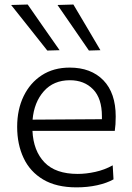

<svg xmlns="http://www.w3.org/2000/svg" viewBox="-20 -798 568 828"><path d="M310 10Q223 10 166.2 -23.8Q109.5 -57.5 81.8 -116.5Q54 -175.5 54 -251Q54 -325.5 81.8 -383Q109.5 -440.5 160.2 -473.5Q211 -506.5 280.5 -506.5Q372.5 -506.5 425.8 -451.8Q479 -397 479 -295.5Q479 -259.5 475 -233.5H120Q124 -147.5 171.8 -97.8Q219.5 -48 315 -48Q351.5 -48 391.2 -56.8Q431 -65.5 466 -85L469.5 -24.5Q441 -8.5 399.2 0.8Q357.5 10 310 10ZM281.5 -452Q211 -452 169 -404.5Q127 -357 120.5 -282L419.5 -284Q419.5 -290 419.5 -296.5Q419.5 -374 381.2 -413Q343 -452 281.5 -452ZM184 -580Q145.5 -629 106.5 -677.8Q67.5 -726.5 28 -776.5L99.5 -778.5Q133.5 -729.5 168 -680Q202.5 -630.5 237 -581.5ZM363.5 -580Q330 -629 296.2 -677.8Q262.5 -726.5 228 -776.5L296.5 -778.5Q325.5 -729.5 354.8 -680.2Q384 -631 413 -581.5Z"/></svg>

Font: Commissioner Light
Style: Regular
Weight: 300
Designer: Kostas Bartsokas
Foundry: Kostas Bartsokas
Version: Version 1.000; ttfautohint (v1.8.3)